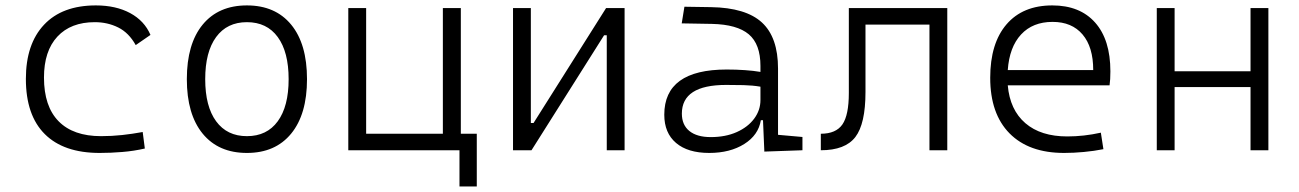

<svg xmlns="http://www.w3.org/2000/svg" viewBox="-20 -547 4728 699"><path d="M342.8 9.8Q211.9 9.8 143.1 -58.8Q74.2 -127.4 74.2 -259.8Q74.2 -386.7 140.4 -457Q206.5 -527.3 329.1 -527.3Q401.9 -527.3 453.9 -499.3Q505.9 -471.2 527.8 -419.9L474.1 -382.8Q449.2 -427.7 410.4 -447Q371.6 -466.3 325.2 -466.3Q237.8 -466.3 189 -413.8Q140.1 -361.3 140.1 -264.6Q140.1 -159.7 193.4 -105.5Q246.6 -51.3 348.1 -51.3Q386.7 -51.3 424.8 -55.4Q462.9 -59.6 499.5 -66.4L507.3 -6.3Q467.3 2.9 425.3 6.3Q383.3 9.8 342.8 9.8Z M878.9 9.8Q775.4 9.8 717.8 -60.5Q660.2 -130.9 660.2 -258.8Q660.2 -387.2 717.8 -457.3Q775.4 -527.3 878.9 -527.3Q982.4 -527.3 1040 -457.3Q1097.7 -387.2 1097.7 -258.8Q1097.7 -130.9 1040 -60.5Q982.4 9.8 878.9 9.8ZM878.9 -51.3Q951.7 -51.3 991.2 -105.5Q1030.8 -159.7 1030.8 -258.8Q1030.8 -357.9 991.2 -412.1Q951.7 -466.3 878.9 -466.3Q806.6 -466.3 766.8 -412.1Q727.1 -357.9 727.1 -258.8Q727.1 -159.7 766.8 -105.5Q806.6 -51.3 878.9 -51.3Z M1248 0V-517.6H1313V-60.1H1592.3V-517.6H1657.7V-60.1H1715.8V131.8H1652.8V0Z M1847.7 0V-517.6H1912.6V-99.1H1922.4L2186.5 -517.6H2253.9V0H2189V-418.5H2179.2L1915 0Z M2762.7 4.9 2757.8 -109.4H2750Q2741.2 -55.2 2689.5 -22.7Q2637.7 9.8 2562 9.8Q2483.9 9.8 2441.2 -26.6Q2398.4 -63 2398.4 -129.4Q2398.4 -293.9 2625.5 -293.9Q2660.2 -293.9 2691.7 -291.7Q2723.1 -289.6 2748.5 -285.2V-307.1Q2748.5 -386.2 2706.1 -422.1Q2663.6 -458 2571.8 -460L2461.9 -461.9L2471.7 -522.5L2568.4 -521Q2695.3 -519 2753.9 -465.1Q2812.5 -411.1 2812.5 -297.4V-56.2L2901.4 -48.3V0ZM2748.5 -231.4Q2719.7 -236.3 2686.8 -237.1Q2653.8 -237.8 2623.5 -237.8Q2462.4 -237.8 2462.4 -133.3Q2462.4 -92.3 2489.7 -70.1Q2517.1 -47.9 2567.4 -47.9Q2621.6 -47.9 2662.4 -66.2Q2703.1 -84.5 2725.8 -115.2Q2748.5 -146 2748.5 -182.6Z M2968.3 0V-60.1Q3023.4 -60.1 3046.9 -94Q3070.3 -127.9 3070.3 -208.5V-517.6H3428.7V0H3363.8V-457.5H3130.9V-211.9Q3130.9 -96.2 3094 -48.1Q3057.1 0 2968.3 0Z M3854 9.8Q3725.6 9.8 3655.3 -61.5Q3585 -132.8 3585 -263.7Q3585 -389.2 3644.3 -458.3Q3703.6 -527.3 3811 -527.3Q3911.6 -527.3 3967 -464.8Q4022.5 -402.3 4022.5 -287.1Q4022.5 -256.8 4019.5 -236.3H3648.9Q3656.7 -147 3712.9 -98.6Q3769 -50.3 3865.7 -50.3Q3926.3 -50.3 3987.8 -64L3997.1 -3.9Q3962.9 2.9 3925.8 6.3Q3888.7 9.8 3854 9.8ZM3648.9 -292H3960Q3960 -376 3921.1 -421.6Q3882.3 -467.3 3812 -467.3Q3739.7 -467.3 3697.3 -421.4Q3654.8 -375.5 3648.9 -292Z M4532.7 0V-230H4256.3V0H4191.4V-517.6H4256.3V-287.6H4532.7V-517.6H4597.7V0Z"/></svg>

Font: CaskaydiaCove NFP Light
Style: Regular
Weight: 300
Designer: Aaron Bell
Foundry: Saja Typeworks
Version: Version 2111.001; VTT 6.35;Nerd Fonts 3.1.1